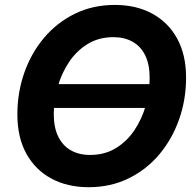

<svg xmlns="http://www.w3.org/2000/svg" viewBox="-20 -758 803 788"><path d="M643.1 -412.6 630.9 -314.9H160.2L172.4 -412.6ZM343.8 10.3Q256.8 10.3 190.9 -25.1Q125 -60.5 88.1 -127.4Q51.3 -194.3 51.3 -288.6Q51.3 -377.4 79.3 -458.3Q107.4 -539.1 160.2 -602.1Q212.9 -665 286.9 -701.4Q360.8 -737.8 451.7 -737.8Q538.6 -737.8 604.2 -702.4Q669.9 -667 706.8 -600.3Q743.7 -533.7 743.7 -439Q743.7 -349.6 715.3 -268.8Q687 -188 634.3 -125Q581.5 -62 507.8 -25.9Q434.1 10.3 343.8 10.3ZM349.6 -122.1Q409.7 -122.1 455.3 -149.9Q501 -177.7 532 -224.1Q563 -270.5 578.6 -326.4Q594.2 -382.3 594.2 -438.5Q594.2 -493.2 576.2 -530.3Q558.1 -567.4 524.7 -586.4Q491.2 -605.5 445.3 -605.5Q385.7 -605.5 340.1 -577.6Q294.4 -549.8 263.4 -503.4Q232.4 -457 216.6 -401.1Q200.7 -345.2 200.7 -289.1Q200.7 -234.9 219 -197.5Q237.3 -160.2 270.8 -141.1Q304.2 -122.1 349.6 -122.1Z"/></svg>

Font: Inter 20pt
Style: Bold Italic
Weight: 700
Italic angle: -9.3988°
Version: Version 4.001;git-66647c0bb